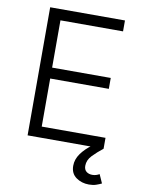

<svg xmlns="http://www.w3.org/2000/svg" viewBox="-100 -796 795 1074"><g transform="rotate(10 297.5 -258.5)"><path d="M96.2 0V-727.5H521V-665.5H165.5V-397H498.5V-335H165.5V-62H527.8V0ZM481.4 211.4Q439.5 211.4 408.2 189Q377 166.5 377 123Q377 86.4 400.6 53.5Q424.3 20.5 462.4 -6.8L527.8 0Q494.6 25.9 469 52.5Q443.4 79.1 443.4 111.3Q443.4 133.3 456.8 144Q470.2 154.8 490.7 154.8Q502.4 154.8 512.5 151.6Q522.5 148.4 530.8 143.6L552.7 192.9Q540 199.2 522.5 205.3Q504.9 211.4 481.4 211.4Z"/></g></svg>

Font: Inter Light
Style: Regular
Weight: 300
Designer: Rasmus Andersson
Foundry: rsms
Version: Version 4.000;git-a52131595